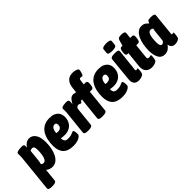

<svg xmlns="http://www.w3.org/2000/svg" viewBox="49 -1681 2809 2809"><g transform="rotate(-45 1453.0 -277.0)"><path d="M54 206Q18 206 3 196.5Q-12 187 -10 168L45 -371Q47 -387 48.5 -406.5Q50 -426 50 -446Q50 -455 49.5 -464.5Q49 -474 49 -485Q49 -501 68.5 -509Q88 -517 113 -519.5Q138 -522 156 -522Q184 -522 195 -515Q206 -508 206 -485Q206 -472 205 -457Q225 -490 255.5 -510.5Q286 -531 323 -531Q381 -531 419.5 -477.5Q458 -424 458 -312Q458 -253 447 -196Q436 -139 413 -93Q390 -47 355 -19.5Q320 8 272 8Q244 8 217 -2Q190 -12 172 -29L152 168Q148 206 79 206ZM220 -125Q246 -125 262.5 -152.5Q279 -180 286 -224.5Q293 -269 293 -321Q293 -365 282.5 -381.5Q272 -398 248 -398Q238 -398 227.5 -394.5Q217 -391 209 -385L192 -216Q189 -193 185.5 -172.5Q182 -152 178 -141Q192 -125 220 -125Z M709 8Q596 8 544 -47Q492 -102 492 -206Q492 -272 505.5 -331Q519 -390 548.5 -435Q578 -480 626 -505.5Q674 -531 742 -531Q798 -531 832.5 -515.5Q867 -500 885.5 -477Q904 -454 910 -428.5Q916 -403 916 -383Q916 -326 892.5 -283.5Q869 -241 826.5 -218Q784 -195 728 -195Q706 -195 687.5 -197Q669 -199 652 -203Q653 -158 669.5 -140.5Q686 -123 730 -123Q765 -123 789 -130Q813 -137 827 -144.5Q841 -152 849 -152Q858 -152 863 -137.5Q868 -123 869.5 -103.5Q871 -84 871 -69Q871 -50 850 -32.5Q829 -15 792.5 -3.5Q756 8 709 8ZM691 -300Q765 -300 765 -371Q765 -412 729 -412Q699 -412 680 -383.5Q661 -355 658 -303Q666 -301 674.5 -300.5Q683 -300 691 -300Z M1004 2Q935 2 939 -35L974 -371Q976 -387 977.5 -406.5Q979 -426 979 -446Q979 -455 978.5 -464.5Q978 -474 978 -485Q978 -501 996 -509Q1014 -517 1037.5 -519.5Q1061 -522 1078 -522Q1097 -522 1110.5 -518Q1124 -514 1128 -495Q1132 -476 1123 -432Q1143 -471 1169.5 -501Q1196 -531 1239 -531Q1258 -531 1264.5 -520.5Q1271 -510 1271 -494Q1271 -477 1267 -453.5Q1263 -430 1256.5 -407.5Q1250 -385 1241.5 -370Q1233 -355 1223 -355Q1213 -355 1203 -361.5Q1193 -368 1177 -368Q1162 -368 1150 -358Q1138 -348 1133 -334L1102 -35Q1098 2 1028 2Z M1300 2Q1262 2 1247.5 -8Q1233 -18 1235 -36L1272 -384H1253Q1216 -384 1223 -440L1226 -468Q1229 -497 1238.5 -510Q1248 -523 1267 -523H1286L1295 -602Q1312 -760 1450 -760Q1475 -760 1499 -754.5Q1523 -749 1538 -739Q1553 -729 1553 -718Q1553 -706 1547.5 -683Q1542 -660 1533.5 -641Q1525 -622 1516 -622Q1508 -622 1501.5 -624.5Q1495 -627 1484 -627Q1470 -627 1463.5 -620Q1457 -613 1455 -593L1447 -523H1486Q1522 -523 1516 -468L1512 -439Q1509 -410 1499.5 -397Q1490 -384 1472 -384H1434L1398 -35Q1394 2 1325 2Z M1724 8Q1611 8 1559 -47Q1507 -102 1507 -206Q1507 -272 1520.5 -331Q1534 -390 1563.5 -435Q1593 -480 1641 -505.5Q1689 -531 1757 -531Q1813 -531 1847.5 -515.5Q1882 -500 1900.5 -477Q1919 -454 1925 -428.5Q1931 -403 1931 -383Q1931 -326 1907.5 -283.5Q1884 -241 1841.5 -218Q1799 -195 1743 -195Q1721 -195 1702.5 -197Q1684 -199 1667 -203Q1668 -158 1684.5 -140.5Q1701 -123 1745 -123Q1780 -123 1804 -130Q1828 -137 1842 -144.5Q1856 -152 1864 -152Q1873 -152 1878 -137.5Q1883 -123 1884.5 -103.5Q1886 -84 1886 -69Q1886 -50 1865 -32.5Q1844 -15 1807.5 -3.5Q1771 8 1724 8ZM1706 -300Q1780 -300 1780 -371Q1780 -412 1744 -412Q1714 -412 1695 -383.5Q1676 -355 1673 -303Q1681 -301 1689.5 -300.5Q1698 -300 1706 -300Z M2058 8Q2029 8 2005.5 -4Q1982 -16 1970 -44Q1958 -72 1963 -120L2000 -488Q2004 -525 2073 -525H2099Q2137 -525 2151 -515Q2165 -505 2163 -487L2127 -149Q2124 -127 2142 -127Q2149 -127 2154.5 -129.5Q2160 -132 2164 -132Q2169 -132 2171 -127Q2173 -122 2172 -107Q2171 -89 2168 -67Q2165 -45 2159 -32Q2152 -14 2121 -3Q2090 8 2058 8ZM2089 -574Q2044 -574 2025 -583.5Q2006 -593 2008 -611L2014 -679Q2016 -697 2037.5 -706.5Q2059 -716 2104 -716Q2148 -716 2167 -706.5Q2186 -697 2184 -679L2177 -611Q2175 -593 2154 -583.5Q2133 -574 2089 -574Z M2335 8Q2269 8 2233.5 -31Q2198 -70 2207 -150L2232 -384H2213Q2176 -384 2183 -440L2186 -468Q2192 -523 2227 -523H2247L2273 -614Q2279 -633 2293.5 -641.5Q2308 -650 2339 -650H2356Q2421 -650 2417 -610L2407 -523H2446Q2482 -523 2476 -468L2472 -440Q2466 -384 2432 -384H2394L2371 -160Q2367 -125 2399 -125Q2414 -125 2424.5 -128.5Q2435 -132 2439 -132Q2444 -132 2446 -127Q2448 -122 2447 -107Q2446 -89 2442.5 -67Q2439 -45 2434 -32Q2425 -14 2394.5 -3Q2364 8 2335 8Z M2596 8Q2529 8 2498 -50Q2467 -108 2467 -199Q2467 -259 2477.5 -318Q2488 -377 2509.5 -425Q2531 -473 2565 -502Q2599 -531 2646 -531Q2689 -531 2715 -511.5Q2741 -492 2754 -474Q2761 -494 2767 -505Q2773 -516 2786 -520.5Q2799 -525 2826 -525H2843Q2912 -525 2908 -491L2873 -148Q2870 -127 2885 -127Q2891 -127 2896.5 -129.5Q2902 -132 2907 -132Q2911 -132 2913 -127Q2915 -122 2914 -107Q2913 -92 2909 -67Q2905 -42 2901 -32Q2894 -14 2865.5 -3Q2837 8 2808 8Q2771 8 2750.5 -12Q2730 -32 2724 -70Q2706 -37 2673.5 -14.5Q2641 8 2596 8ZM2669 -125Q2695 -125 2715 -160L2732 -320Q2734 -337 2736.5 -354.5Q2739 -372 2742 -381Q2736 -387 2726 -392.5Q2716 -398 2701 -398Q2631 -398 2631 -204Q2631 -171 2639.5 -148Q2648 -125 2669 -125Z"/></g></svg>

Font: Asap Condensed Condensed ExtraBold
Style: Italic
Weight: 800
Width: 3
Italic angle: -6°
Designer: Pablo Cosgaya
Foundry: Omnibus-Type
Version: Version 3.001; ttfautohint (v1.8.4.7-5d5b)